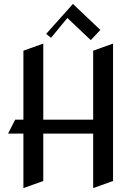

<svg xmlns="http://www.w3.org/2000/svg" viewBox="-20 -942 687 977"><path d="M555.2 -21 454.1 15.1V-262.2H200.2V-21L99.1 15.1V-262.2H21L57.1 -333H99.1V-684.1L200.2 -720.2V-333H454.1V-684.1L555.2 -720.2ZM239.7 -749.5 214.8 -769.5 351.1 -921.9 490.7 -789.6 441.9 -737.8 322.8 -850.6Z"/></svg>

Font: Redressed
Style: Regular
Weight: 400
Designer: Astigmatic (AOETI)
Foundry: Astigmatic (AOETI)
Version: Version 1.001